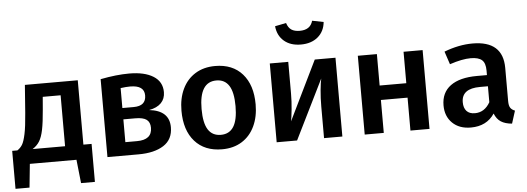

<svg xmlns="http://www.w3.org/2000/svg" viewBox="-56 -958 3524 1284"><g transform="rotate(-5 1705.5 -315.5)"><path d="M533 -97V158H440L423 0H110L94 158H0V-97H35Q56 -111 68.5 -131.5Q81 -152 91.5 -201Q102 -250 109 -342L123 -529H478V-97ZM355 -439H235L228 -355Q221 -269 211 -220Q201 -171 184 -143.5Q167 -116 137 -97H355Z M1071 -162Q1071 -80 1008.5 -40Q946 0 840 0H631V-523Q738 -544 824 -544Q927 -544 986 -507Q1045 -470 1045 -400Q1045 -356 1017.5 -327.5Q990 -299 936 -289Q1071 -274 1071 -162ZM759 -452V-318H835Q918 -318 918 -389Q918 -457 823 -457Q796 -457 759 -452ZM938 -170Q938 -207 915 -224.5Q892 -242 839 -242H759V-89H837Q938 -89 938 -170Z M1649 -265Q1649 -182 1619 -118.5Q1589 -55 1533 -20Q1477 15 1400 15Q1283 15 1217 -59.5Q1151 -134 1151 -265Q1151 -348 1181 -411Q1211 -474 1267.5 -509Q1324 -544 1401 -544Q1518 -544 1583.5 -469.5Q1649 -395 1649 -265ZM1286 -265Q1286 -171 1314.5 -126.5Q1343 -82 1400 -82Q1457 -82 1485.5 -127Q1514 -172 1514 -265Q1514 -358 1485.5 -402.5Q1457 -447 1401 -447Q1286 -447 1286 -265Z M2208 0H2085V-212Q2085 -270 2090 -321.5Q2095 -373 2101 -399L1904 0H1767V-529H1891V-317Q1891 -263 1885.5 -209.5Q1880 -156 1875 -131L2069 -529H2208ZM1824 -774 1899 -789Q1909 -757 1930 -743Q1951 -729 1986 -729Q2021 -729 2043 -743.5Q2065 -758 2074 -789L2150 -774Q2144 -711 2100 -674Q2056 -637 1986 -637Q1916 -637 1873 -674Q1830 -711 1824 -774Z M2665 -221H2486V0H2358V-529H2486V-318H2665V-529H2793V0H2665Z M3373 -72 3346 13Q3300 9 3272 -9Q3244 -27 3229 -65Q3176 15 3070 15Q2992 15 2946 -30Q2900 -75 2900 -148Q2900 -234 2962 -279.5Q3024 -325 3140 -325H3207V-355Q3207 -406 3183.5 -426.5Q3160 -447 3108 -447Q3051 -447 2967 -419L2938 -506Q3037 -544 3129 -544Q3333 -544 3333 -362V-140Q3333 -109 3342.5 -94.5Q3352 -80 3373 -72ZM3207 -143V-250H3154Q3030 -250 3030 -158Q3030 -120 3049 -99Q3068 -78 3105 -78Q3170 -78 3207 -143Z"/></g></svg>

Font: Fira Sans Medium
Style: Regular
Weight: 500
Designer: bBox Type GmbH & Carrois Corporate GbR & Edenspiekermann AG
Foundry: bBox Type GmbH & Carrois Corporate GbR & Edenspiekermann AG
Version: Version 4.301